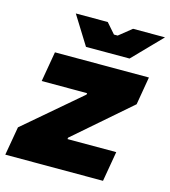

<svg xmlns="http://www.w3.org/2000/svg" viewBox="-136 -807 793 894"><g transform="rotate(15 260.5 -360.0)"><path d="M-28 0H443L468 -145H233L234 -152L502 -385L525 -520H72L47 -375H266L265 -368L-4 -138ZM205 -582H415L549 -720H395L334 -671H316L273 -720H119Z"/></g></svg>

Font: Fixel Display 20240404 Black
Style: Italic
Weight: 900
Italic angle: -10°
Designer: AlfaBravo + MacPaw
Foundry: Kyrylo Tkachov, Marchela Mozhyna, Serhii Makarenko, Maria Weinstein, Zakhar Kryvoshyya
Version: Version 1.211;Glyphs 3.2 (3225)